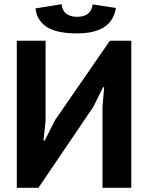

<svg xmlns="http://www.w3.org/2000/svg" viewBox="-20 -894 706 914"><path d="M60 0ZM468 -388 476 -479H471L424 -385L163 0H60V-700H197V-319L187 -225H193L242 -322L503 -700H605V0H468ZM273 -874Q277 -842 296.5 -828Q316 -814 347 -814Q414 -814 421 -873L532 -856Q521 -793 474.5 -764Q428 -735 346 -735Q305 -735 271 -741Q237 -747 211.5 -760.5Q186 -774 169.5 -797Q153 -820 149 -854Z"/></svg>

Font: PT Sans
Style: Bold
Weight: 700
Version: Version 2.003W OFL; ttfautohint (v1.6)